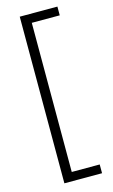

<svg xmlns="http://www.w3.org/2000/svg" viewBox="-133 -767 574 975"><g transform="rotate(-15 154.5 -279.0)"><path d="M276 159H78V-717H276V-671H129V113H276Z"/></g></svg>

Font: Noto Sans Lao UI ExtCond Light
Style: Regular
Weight: 300
Width: 2
Designer: Monotype Design Team
Foundry: Monotype Imaging Inc.
Version: Version 2.000; ttfautohint (v1.8.4.7-5d5b)